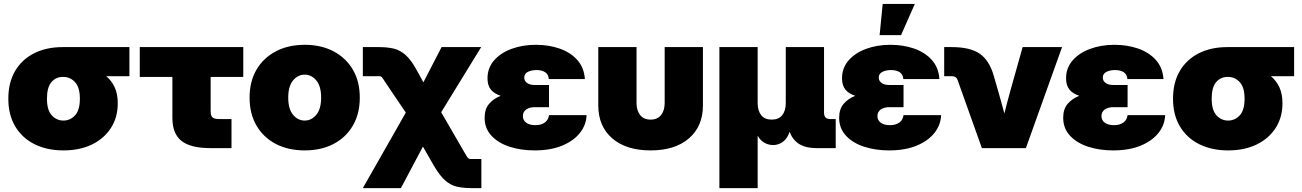

<svg xmlns="http://www.w3.org/2000/svg" viewBox="-20 -756 6645 980"><path d="M303.7 11.7Q220.2 11.7 156.7 -19.8Q93.3 -51.3 57.9 -110.4Q22.5 -169.4 22.5 -252Q22.5 -334.5 56.9 -393.3Q91.3 -452.1 153.8 -483.9Q216.3 -515.6 299.8 -515.6H640.6V-367.2H522Q549.3 -344.7 565.2 -310.8Q581.1 -276.9 581.1 -228.5Q581.1 -157.7 546.6 -103.5Q512.2 -49.3 450 -18.8Q387.7 11.7 303.7 11.7ZM303.7 -363.3H299.8Q265.1 -363.3 242.4 -336.7Q219.7 -310.1 219.7 -252Q219.7 -193.8 244.4 -167.2Q269 -140.6 303.7 -140.6Q338.4 -140.6 363 -167.2Q387.7 -193.8 387.7 -252Q387.7 -310.1 363 -336.7Q338.4 -363.3 303.7 -363.3Z M1054.2 0Q952.6 0 906.2 -36.9Q859.9 -73.7 859.9 -154.3V-363.3H693.4V-515.6H1221.7V-363.3H1055.2V-188.5Q1055.2 -165.5 1064.2 -157Q1073.2 -148.4 1100.1 -148.4H1161.6V0Z M1535.2 11.7Q1451.7 11.7 1388.2 -21.2Q1324.7 -54.2 1289.3 -114.7Q1253.9 -175.3 1253.9 -257.8Q1253.9 -340.3 1289.3 -400.6Q1324.7 -460.9 1388.2 -494.1Q1451.7 -527.3 1535.2 -527.3Q1619.1 -527.3 1682.4 -494.1Q1745.6 -460.9 1781 -400.6Q1816.4 -340.3 1816.4 -257.8Q1816.4 -175.3 1781 -114.7Q1745.6 -54.2 1682.4 -21.2Q1619.1 11.7 1535.2 11.7ZM1535.2 -140.6Q1569.8 -140.6 1594.5 -170.2Q1619.1 -199.7 1619.1 -257.8Q1619.1 -315.9 1594.5 -345.5Q1569.8 -375 1535.2 -375Q1500.5 -375 1475.8 -345.5Q1451.2 -315.9 1451.2 -257.8Q1451.2 -199.7 1475.8 -170.2Q1500.5 -140.6 1535.2 -140.6Z M1832 204.1 2051.3 -181.2 1955.1 -323.7Q1940.9 -344.7 1935.1 -353.8Q1929.2 -362.8 1925.8 -365Q1922.4 -367.2 1914.6 -367.2H1832V-515.6H1914.6Q1956.1 -515.6 1988.8 -508.1Q2021.5 -500.5 2049.8 -475.6Q2078.1 -450.7 2106.4 -398.9L2141.1 -335.9L2233.9 -515.6H2436L2231.9 -183.1L2345.2 12.7Q2358.4 36.1 2364 44.4Q2369.6 52.7 2375 54.7Q2377.4 55.7 2385.3 55.7H2437V204.1H2385.3Q2345.2 204.1 2313 197Q2280.8 189.9 2252.2 165Q2223.6 140.1 2192.9 86.9L2138.7 -7.8L2026.4 204.1Z M2708.5 11.7Q2638.2 11.7 2580.3 -7.3Q2522.5 -26.4 2488 -63.7Q2453.6 -101.1 2453.6 -154.8Q2453.6 -199.2 2476.3 -225.8Q2499 -252.4 2535.6 -267.1Q2503.4 -277.3 2485.8 -298.3Q2468.3 -319.3 2468.3 -356.4Q2468.3 -408.7 2501.2 -447Q2534.2 -485.4 2590.3 -506.3Q2646.5 -527.3 2715.3 -527.3Q2780.8 -527.3 2836.2 -508.1Q2891.6 -488.8 2926.5 -450Q2961.4 -411.1 2965.3 -352.5H2781.2Q2779.3 -376.5 2762.5 -387.5Q2745.6 -398.4 2718.3 -398.4Q2692.9 -398.4 2674.3 -389.2Q2655.8 -379.9 2655.8 -359.9Q2655.8 -343.3 2669.9 -332.8Q2684.1 -322.3 2708.5 -322.3H2782.2V-209H2709.5Q2682.6 -209 2665.8 -197Q2648.9 -185.1 2648.9 -163.6Q2648.9 -142.1 2666 -129.6Q2683.1 -117.2 2712.4 -117.2Q2743.2 -117.2 2761.2 -130.9Q2779.3 -144.5 2782.2 -168.5H2974.1Q2972.2 -117.7 2939.5 -76.9Q2906.7 -36.1 2848.1 -12.2Q2789.6 11.7 2708.5 11.7Z M3300.8 11.7Q3175.8 11.7 3104.7 -50Q3033.7 -111.8 3033.7 -217.8V-515.6H3229V-230.5Q3229 -191.4 3247.6 -168.5Q3266.1 -145.5 3300.8 -145.5Q3335.4 -145.5 3354 -168.5Q3372.6 -191.4 3372.6 -230.5V-515.6H3567.9V-217.8Q3567.9 -111.8 3496.8 -50Q3425.8 11.7 3300.8 11.7Z M3651.9 204.1V-515.6H3847.2V-230.5Q3847.2 -190.9 3865.2 -168.2Q3883.3 -145.5 3918.9 -145.5Q3954.6 -145.5 3972.7 -168.2Q3990.7 -190.9 3990.7 -230.5V-515.6H4186V-180.7Q4186 -148.4 4217.3 -148.4H4245.6V0H4146Q4040 0 4010.7 -83.5Q3997.1 -45.9 3974.4 -30.8Q3951.7 -15.6 3926.8 -15.6Q3903.8 -15.6 3883.1 -26.4Q3862.3 -37.1 3847.2 -63.5V204.1Z M4518.1 11.7Q4447.8 11.7 4389.9 -7.3Q4332 -26.4 4297.6 -63.7Q4263.2 -101.1 4263.2 -154.8Q4263.2 -199.2 4285.9 -225.8Q4308.6 -252.4 4345.2 -267.1Q4313 -277.3 4295.4 -298.3Q4277.8 -319.3 4277.8 -356.4Q4277.8 -408.7 4310.8 -447Q4343.8 -485.4 4399.9 -506.3Q4456.1 -527.3 4524.9 -527.3Q4590.3 -527.3 4645.8 -508.1Q4701.2 -488.8 4736.1 -450Q4771 -411.1 4774.9 -352.5H4590.8Q4588.9 -376.5 4572 -387.5Q4555.2 -398.4 4527.8 -398.4Q4502.4 -398.4 4483.9 -389.2Q4465.3 -379.9 4465.3 -359.9Q4465.3 -343.3 4479.5 -332.8Q4493.7 -322.3 4518.1 -322.3H4591.8V-209H4519Q4492.2 -209 4475.3 -197Q4458.5 -185.1 4458.5 -163.6Q4458.5 -142.1 4475.6 -129.6Q4492.7 -117.2 4522 -117.2Q4552.7 -117.2 4570.8 -130.9Q4588.9 -144.5 4591.8 -168.5H4783.7Q4781.7 -117.7 4749 -76.9Q4716.3 -36.1 4657.7 -12.2Q4599.1 11.7 4518.1 11.7ZM4469.7 -576.7 4485.4 -735.8H4649.4L4579.1 -576.7Z M4991.7 0 4867.2 -349.1Q4860.4 -367.2 4837.9 -367.2H4799.3V-515.6H4837.9Q4931.2 -515.6 4980.2 -482.2Q5029.3 -448.7 5052.2 -369.6L5073.2 -296.9Q5082 -267.1 5090.1 -236.8Q5098.1 -206.5 5106.4 -176.8Q5113.8 -206.5 5121.8 -236.6Q5129.9 -266.6 5138.2 -296.9L5199.7 -515.6H5400.9L5216.3 0Z M5661.6 11.7Q5591.3 11.7 5533.4 -7.3Q5475.6 -26.4 5441.2 -63.7Q5406.7 -101.1 5406.7 -154.8Q5406.7 -199.2 5429.4 -225.8Q5452.1 -252.4 5488.8 -267.1Q5456.5 -277.3 5439 -298.3Q5421.4 -319.3 5421.4 -356.4Q5421.4 -408.7 5454.3 -447Q5487.3 -485.4 5543.5 -506.3Q5599.6 -527.3 5668.5 -527.3Q5733.9 -527.3 5789.3 -508.1Q5844.7 -488.8 5879.6 -450Q5914.6 -411.1 5918.5 -352.5H5734.4Q5732.4 -376.5 5715.6 -387.5Q5698.7 -398.4 5671.4 -398.4Q5646 -398.4 5627.4 -389.2Q5608.9 -379.9 5608.9 -359.9Q5608.9 -343.3 5623 -332.8Q5637.2 -322.3 5661.6 -322.3H5735.4V-209H5662.6Q5635.7 -209 5618.9 -197Q5602.1 -185.1 5602.1 -163.6Q5602.1 -142.1 5619.1 -129.6Q5636.2 -117.2 5665.5 -117.2Q5696.3 -117.2 5714.4 -130.9Q5732.4 -144.5 5735.4 -168.5H5927.2Q5925.3 -117.7 5892.6 -76.9Q5859.9 -36.1 5801.3 -12.2Q5742.7 11.7 5661.6 11.7Z M6248.5 11.7Q6165 11.7 6101.6 -19.8Q6038.1 -51.3 6002.7 -110.4Q5967.3 -169.4 5967.3 -252Q5967.3 -334.5 6001.7 -393.3Q6036.1 -452.1 6098.6 -483.9Q6161.1 -515.6 6244.6 -515.6H6585.4V-367.2H6466.8Q6494.1 -344.7 6510 -310.8Q6525.9 -276.9 6525.9 -228.5Q6525.9 -157.7 6491.5 -103.5Q6457 -49.3 6394.8 -18.8Q6332.5 11.7 6248.5 11.7ZM6248.5 -363.3H6244.6Q6210 -363.3 6187.3 -336.7Q6164.6 -310.1 6164.6 -252Q6164.6 -193.8 6189.2 -167.2Q6213.9 -140.6 6248.5 -140.6Q6283.2 -140.6 6307.9 -167.2Q6332.5 -193.8 6332.5 -252Q6332.5 -310.1 6307.9 -336.7Q6283.2 -363.3 6248.5 -363.3Z"/></svg>

Font: Inter Display Black
Style: Regular
Weight: 900
Designer: Rasmus Andersson
Foundry: rsms
Version: Version 4.000;git-a52131595